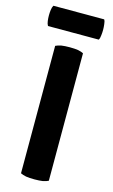

<svg xmlns="http://www.w3.org/2000/svg" viewBox="-136 -954 596 1009"><g transform="rotate(15 161.5 -449.5)"><path d="M85.9 -8.8Q97.7 -2.9 116.2 1Q135.7 3.9 162.1 3.9Q189.5 3.9 208 1Q226.6 -2.9 237.3 -8.8Q237.3 -240.2 237.3 -702.1Q226.6 -708 208 -711.9Q189.5 -714.8 162.1 -714.8Q135.7 -714.8 116.2 -711.9Q97.7 -708 85.9 -702.1Q85.9 -668 85.9 -600.6Q85.9 -453.1 85.9 -8.8ZM22.5 -903.3Q16.6 -893.6 14.6 -877.9Q12.7 -863.3 12.7 -847.7Q12.7 -833 14.6 -818.4Q16.6 -802.7 22.5 -793Q114.3 -793 298.8 -793Q304.7 -802.7 305.7 -818.4Q307.6 -833 307.6 -847.7Q307.6 -863.3 305.7 -877.9Q304.7 -893.6 298.8 -903.3Q207 -903.3 22.5 -903.3Z"/></g></svg>

Font: cl
Style: Bold
Weight: 400
Designer: Mitja Miklavcic
Version: Version 7.504; 2011; Build 1021